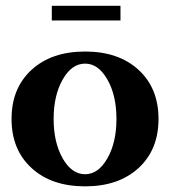

<svg xmlns="http://www.w3.org/2000/svg" viewBox="-20 -641 595 673"><path d="M161.6 -569.3V-620.6H402.3V-569.3ZM278.3 12.2Q160.6 12.2 90.6 -52Q20.5 -116.2 20.5 -224.1Q20.5 -332 90.6 -396.2Q160.6 -460.4 278.3 -460.4Q395.5 -460.4 465.6 -396.2Q535.6 -332 535.6 -224.1Q535.6 -116.2 465.6 -52Q395.5 12.2 278.3 12.2ZM278.3 -30.3Q324.7 -30.3 356.4 -85.9Q388.2 -141.6 388.2 -224.1Q388.2 -306.6 356.4 -362.3Q324.7 -418 278.3 -418Q231.4 -418 199.7 -362.3Q168 -306.6 168 -224.1Q168 -141.6 199.7 -85.9Q231.4 -30.3 278.3 -30.3Z"/></svg>

Font: Elstob 8pt
Style: Bold
Weight: 700
Designer: Peter S. Baker
Version: Version 1.015